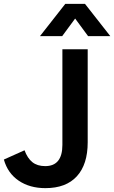

<svg xmlns="http://www.w3.org/2000/svg" viewBox="-44 -965 591 994"><path d="M191 9Q110 9 53 -29.5Q-4 -68 -24 -139L83 -187Q98 -146 123.5 -125.5Q149 -105 190 -105Q279 -105 279 -215V-710H410V-228Q410 -114 354 -52.5Q298 9 191 9ZM527 -778H412L345 -869L278 -778H163L294 -945H396Z"/></svg>

Font: Livvic SemiBold
Style: Regular
Weight: 600
Designer: Jacques Le Bailly, Baron von Fonthausen
Version: Version 1.001; ttfautohint (v1.8.2)